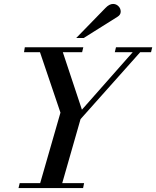

<svg xmlns="http://www.w3.org/2000/svg" viewBox="-20 -955 793 975"><path d="M74 0 80 -25H184L287 -383L183 -690H102L106 -715H403L397 -690H299L396 -398L654 -690H563L569 -715H753L747 -690H692L389 -350L296 -25H407L402 0ZM405 -762H367L515 -914Q535 -935 554 -935Q570 -935 581.5 -923.5Q593 -912 593 -896Q593 -880 577 -870Z"/></svg>

Font: Justus
Style: Italic
Weight: 400
Italic angle: -12°
Version: Version 001.001